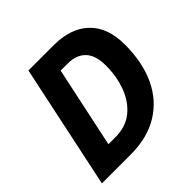

<svg xmlns="http://www.w3.org/2000/svg" viewBox="-182 -877 1040 1040"><g transform="rotate(-45 338.5 -357.0)"><path d="M26 0 177 -714H370Q501 -714 573.5 -644.5Q646 -575 646 -444Q646 -308 599.5 -208.5Q553 -109 463.5 -54.5Q374 0 246 0ZM201 -125H253Q335 -125 388 -168.5Q441 -212 467 -283Q493 -354 493 -436Q493 -515 456.5 -552.5Q420 -590 356 -590H300Z"/></g></svg>

Font: BC Sans
Style: Bold Italic
Weight: 700
Italic angle: -12°
Designer: Monotype Design Team
Province of B.C.
Foundry: Monotype Imaging Inc.
Version: Version 2.000;GOOG;noto-source:20170915:90ef993387c0